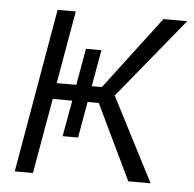

<svg xmlns="http://www.w3.org/2000/svg" viewBox="-44 -572 622 616"><g transform="rotate(5 267.5 -264.0)"><path d="M534.7 -528.3 323.7 -270.5 462.9 0H391.1L274.9 -242.2H238.8L218.3 -126H168.5L189.5 -242.2H126.5L84 0H25.4L117.2 -528.3H175.8L134.8 -293.9H197.8L218.8 -411.6H268.6L247.6 -293.9H280.3L458 -528.3Z"/></g></svg>

Font: RobotoInd Light
Style: Italic
Weight: 300
Italic angle: -12°
Designer: Google
Version: Version 2.001151; 2014